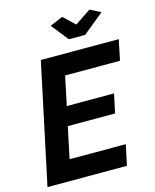

<svg xmlns="http://www.w3.org/2000/svg" viewBox="-132 -1005 886 1095"><g transform="rotate(-15 310.5 -458.0)"><path d="M266 -884 342 -916 409 -853 503 -916 566 -884 442 -783H346ZM161 -710H621L596 -589H272L236 -418H515L491 -306H212L173 -121H505L479 0H10Z"/></g></svg>

Font: Raleway-v4020
Style: Bold Italic
Weight: 700
Italic angle: -12°
Designer: Matt McInerney, Pablo Impallari, Rodrigo Fuenzalida
Foundry: Matt McInerney, Pablo Impallari, Rodrigo Fuenzalida
Version: Version 4.020;PS 004.020;hotconv 1.0.88;makeotf.lib2.5.64775